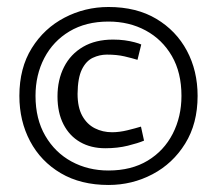

<svg xmlns="http://www.w3.org/2000/svg" viewBox="-20 -520 624 552"><path d="M35.7 -244.3Q35.7 -324.6 71.4 -381.7Q107 -438.8 165.6 -469.3Q224.2 -499.9 292 -499.9Q372.4 -499.9 429.5 -465.8Q486.5 -431.8 517.3 -374.2Q548.1 -316.6 548.1 -244.3Q548.1 -164.6 512.4 -107.2Q476.8 -49.7 418.3 -19Q359.9 11.8 292 11.8Q212.2 11.8 154.7 -22.1Q97.3 -56 66.5 -114.1Q35.7 -172.2 35.7 -244.3ZM82.1 -244.3Q82.1 -177.9 110.2 -129.6Q138.2 -81.4 185.7 -55.6Q233.3 -29.8 291.8 -29.8Q357.6 -29.8 404.5 -58.1Q451.4 -86.4 476.6 -135.5Q501.7 -184.5 501.7 -244.3Q501.7 -311.4 474.1 -359Q446.4 -406.7 399 -432.3Q351.6 -458 291.8 -458Q226.8 -458 179.7 -429.8Q132.7 -401.7 107.4 -353.2Q82.1 -304.6 82.1 -244.3ZM145.3 -242.7Q145.3 -290.5 164.1 -327.4Q182.9 -364.4 218.7 -385.3Q254.5 -406.2 304.9 -406.2Q322.9 -406.2 338.6 -404.1Q354.3 -401.9 367 -398.5Q379.6 -395.2 386.1 -392.1L375.3 -348Q360 -352.7 338 -357.9Q316.1 -363 287.2 -363Q266.3 -363 246.8 -353.8Q227.4 -344.7 215.4 -320.3Q203.5 -295.8 203 -250.3Q203 -211.5 216.5 -187Q230.1 -162.6 252.7 -151.2Q275.3 -139.8 302.2 -139.8Q323 -139.8 346.5 -145.5Q370 -151.3 385.3 -156L394.1 -115.7Q377.1 -108.4 347.5 -101.1Q318 -93.8 282.6 -93.8Q241.4 -93.8 210.5 -111.5Q179.7 -129.1 162.5 -162.6Q145.3 -196.1 145.3 -242.7Z"/></svg>

Font: Ancizar Sans Thin
Style: Regular
Weight: 100
Designer: Cesar Puertas, Viviana Monsalve, Julian Moncada, Julian Prieto, Jose Castro, Mariel Hernandez, Felipe Aragon, Sara Alarc
Version: Version 8.100